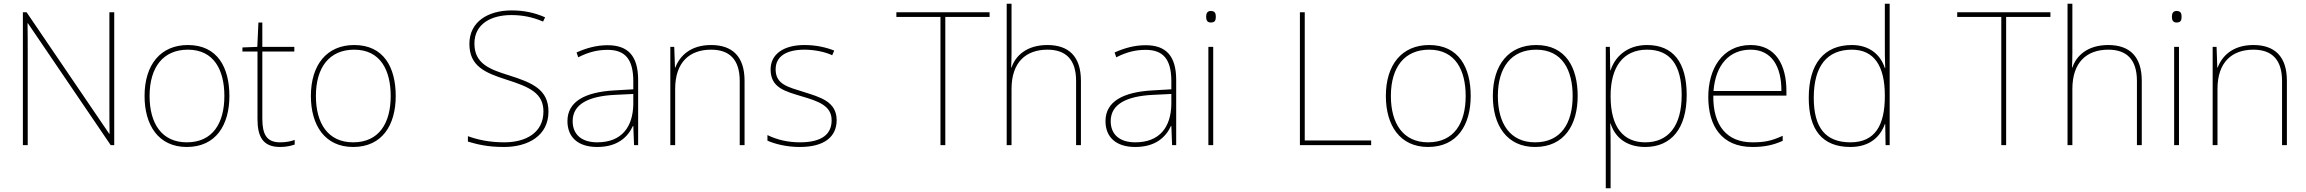

<svg xmlns="http://www.w3.org/2000/svg" viewBox="-20 -780 12396 1032"><path d="M594 0V-714H568V-211C568 -165 568 -111 569 -61H567L123 -714H103V0H129V-502C129 -555 129 -597 128 -655H130L575 0Z M1213 -264C1213 -417 1149 -538 990 -538C843 -538 757 -432 757 -264C757 -107 832 10 984 10C1141 10 1213 -109 1213 -264ZM784 -264C784 -420 858 -513 990 -513C1131 -513 1186 -402 1186 -264C1186 -119 1124 -15 984 -15C849 -15 784 -117 784 -264Z M1485 -15C1411 -15 1390 -61 1390 -143V-503H1562V-528H1390V-659H1369L1363 -528L1283 -525V-503H1364V-140C1364 -47 1392 10 1485 10C1520 10 1542 4 1564 -3V-28C1542 -20 1518 -15 1485 -15Z M2107 -264C2107 -417 2043 -538 1884 -538C1737 -538 1651 -432 1651 -264C1651 -107 1726 10 1878 10C2035 10 2107 -109 2107 -264ZM1678 -264C1678 -420 1752 -513 1884 -513C2025 -513 2080 -402 2080 -264C2080 -119 2018 -15 1878 -15C1743 -15 1678 -117 1678 -264Z M2928 -180C2928 -298 2843 -335 2716 -375C2613 -407 2530 -437 2530 -546C2530 -653 2622 -699 2728 -699C2781 -699 2837 -691 2899 -664L2910 -687C2851 -713 2793 -724 2730 -724C2604 -724 2503 -664 2503 -544C2503 -425 2586 -389 2702 -352C2825 -313 2901 -280 2901 -181C2901 -65 2804 -15 2691 -15C2610 -15 2548 -29 2495 -48V-19C2543 -5 2597 10 2689 10C2819 10 2928 -51 2928 -180Z M3246 -537C3187 -537 3132 -522 3079 -498L3088 -472C3145 -501 3193 -512 3246 -512C3339 -512 3384 -463 3384 -343V-300L3281 -294C3124 -285 3030 -234 3030 -129C3030 -45 3084 10 3190 10C3298 10 3354 -42 3382 -103H3384L3388 0H3410V-350C3410 -480 3355 -537 3246 -537ZM3283 -270 3384 -275V-220C3382 -99 3323 -15 3190 -15C3105 -15 3058 -58 3058 -129C3058 -222 3147 -263 3283 -270Z M3802 -538C3690 -538 3633 -478 3610 -417H3608L3604 -528H3583V0H3609V-302C3609 -446 3687 -513 3802 -513C3899 -513 3956 -462 3956 -345V0H3982V-346C3982 -477 3916 -538 3802 -538Z M4477 -134C4477 -235 4387 -258 4299 -286C4218 -312 4149 -325 4149 -407C4149 -478 4208 -513 4304 -513C4357 -513 4416 -501 4453 -483L4464 -508C4422 -525 4367 -538 4304 -538C4192 -538 4122 -489 4122 -407C4122 -309 4197 -290 4290 -262C4378 -236 4450 -212 4450 -134C4450 -60 4400 -15 4279 -15C4217 -15 4158 -28 4105 -54V-24C4143 -7 4206 10 4279 10C4411 10 4477 -45 4477 -134Z M5061 0V-689H5299V-714H4798V-689H5035V0Z M5417 -496V-760H5391V0H5417V-302C5417 -446 5495 -513 5610 -513C5707 -513 5764 -462 5764 -345V0H5790V-346C5790 -477 5724 -538 5610 -538C5498 -538 5438 -480 5417 -417H5415C5416 -446 5417 -466 5417 -496Z M6138 -537C6079 -537 6024 -522 5971 -498L5980 -472C6037 -501 6085 -512 6138 -512C6231 -512 6276 -463 6276 -343V-300L6173 -294C6016 -285 5922 -234 5922 -129C5922 -45 5976 10 6082 10C6190 10 6246 -42 6274 -103H6276L6280 0H6302V-350C6302 -480 6247 -537 6138 -537ZM6175 -270 6276 -275V-220C6274 -99 6215 -15 6082 -15C5997 -15 5950 -58 5950 -129C5950 -222 6039 -263 6175 -270Z M6488 -721C6468 -721 6463 -706 6463 -690C6463 -673 6468 -659 6488 -659C6512 -659 6515 -673 6515 -690C6515 -706 6512 -721 6488 -721ZM6501 -528H6475V0H6501Z M6967 0H7350V-25H6993V-714H6967Z M7885 -264C7885 -417 7821 -538 7662 -538C7515 -538 7429 -432 7429 -264C7429 -107 7504 10 7656 10C7813 10 7885 -109 7885 -264ZM7456 -264C7456 -420 7530 -513 7662 -513C7803 -513 7858 -402 7858 -264C7858 -119 7796 -15 7656 -15C7521 -15 7456 -117 7456 -264Z M8460 -264C8460 -417 8396 -538 8237 -538C8090 -538 8004 -432 8004 -264C8004 -107 8079 10 8231 10C8388 10 8460 -109 8460 -264ZM8031 -264C8031 -420 8105 -513 8237 -513C8378 -513 8433 -402 8433 -264C8433 -119 8371 -15 8231 -15C8096 -15 8031 -117 8031 -264Z M8833 -538C8723 -538 8659 -472 8637 -402H8635L8633 -528H8611V232H8637V15C8637 -27 8637 -71 8635 -116H8637C8659 -46 8718 10 8823 10C8964 10 9046 -91 9046 -269C9046 -445 8973 -538 8833 -538ZM8833 -513C8955 -513 9019 -434 9019 -269C9019 -101 8946 -15 8823 -15C8709 -15 8637 -92 8637 -262V-265C8637 -421 8705 -513 8833 -513Z M9390 -538C9236 -538 9162 -408 9162 -259C9162 -104 9233 10 9399 10C9463 10 9511 0 9562 -23V-50C9500 -22 9463 -15 9399 -15C9262 -15 9187 -105 9189 -266H9582V-291C9582 -430 9525 -538 9390 -538ZM9390 -513C9502 -513 9556 -423 9555 -291H9190C9202 -436 9278 -513 9390 -513Z M9926 10C10031 10 10087 -46 10111 -113H10113L10115 0H10137V-760H10111V-543C10111 -501 10111 -459 10113 -414H10111C10089 -484 10030 -538 9934 -538C9784 -538 9702 -437 9702 -254C9702 -83 9774 10 9926 10ZM9926 -15C9792 -15 9729 -94 9729 -254C9729 -427 9802 -513 9934 -513C10053 -513 10111 -426 10111 -266V-263C10111 -107 10059 -15 9926 -15Z M10763 0V-689H11001V-714H10500V-689H10737V0Z M11119 -496V-760H11093V0H11119V-302C11119 -446 11197 -513 11312 -513C11409 -513 11466 -462 11466 -345V0H11492V-346C11492 -477 11426 -538 11312 -538C11200 -538 11140 -480 11119 -417H11117C11118 -446 11119 -466 11119 -496Z M11679 -721C11659 -721 11654 -706 11654 -690C11654 -673 11659 -659 11679 -659C11703 -659 11706 -673 11706 -690C11706 -706 11703 -721 11679 -721ZM11692 -528H11666V0H11692Z M12092 -538C11980 -538 11923 -478 11900 -417H11898L11894 -528H11873V0H11899V-302C11899 -446 11977 -513 12092 -513C12189 -513 12246 -462 12246 -345V0H12272V-346C12272 -477 12206 -538 12092 -538Z"/></svg>

Font: Noto Sans Thai Looped Thin
Style: Regular
Weight: 100
Designer: Sasikarn Vongin, Ben Mitchell
Foundry: The Fontpad Ltd
Version: Version 1.001